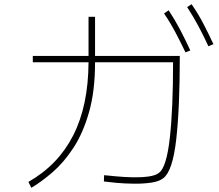

<svg xmlns="http://www.w3.org/2000/svg" viewBox="-20 -871 1040 913"><path d="M971 -651Q949 -699 924 -746Q899 -793 870 -837L891 -851Q923 -805 948 -756.5Q973 -708 995 -661ZM862 -622Q839 -670 814.5 -716.5Q790 -763 760 -807L782 -822Q813 -775 838 -727Q863 -679 885 -631ZM129 22 115 -6Q256 -86 328 -227Q400 -368 401 -575H136V-605H401V-791H432V-605H835Q835 -358 818 -208Q801 -58 757 -24Q737 -8 699 -2.5Q661 3 617 2.5Q573 2 534.5 -1.5Q496 -5 474 -8L475 -38Q496 -36 532 -32.5Q568 -29 609 -28Q650 -27 685 -31.5Q720 -36 737 -50Q772 -77 787.5 -215Q803 -353 803 -575H432Q432 -438 403.5 -338Q375 -238 329.5 -168.5Q284 -99 231 -53Q178 -7 129 22Z"/></svg>

Font: Murecho ExtraLight
Style: Regular
Weight: 200
Designer: Neil Summerour
Foundry: Positype
Version: Version 1.010; ttfautohint (v1.8.3)